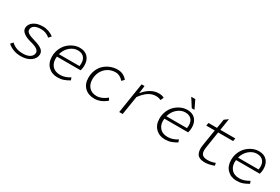

<svg xmlns="http://www.w3.org/2000/svg" viewBox="72 -1742 4053 2783"><g transform="rotate(30 2098.5 -350.5)"><path d="M313 13.2Q183.6 13.2 90.8 -66.9L126 -106.9Q163.6 -71.3 210 -53.2Q256.3 -35.2 324.2 -35.2Q398.4 -35.2 440.7 -65.4Q482.9 -95.7 482.9 -139.2Q482.9 -170.9 449.7 -195.6Q416.5 -220.2 332 -241.2Q256.3 -260.7 211.2 -294.7Q166 -328.6 166 -373Q166 -435.1 223.6 -478.5Q281.2 -522 383.8 -522Q432.1 -522 480.5 -504.4Q528.8 -486.8 562 -460L524.9 -418.9Q461.9 -475.1 376 -475.1Q342.3 -475.1 315.9 -469.2Q289.6 -463.4 273.2 -454.3Q256.8 -445.3 246.3 -432.4Q235.8 -419.4 231.9 -406.7Q228 -394 228 -379.9Q228 -350.1 263.7 -327.6Q299.3 -305.2 368.2 -286.1Q461.4 -260.3 502.7 -228.8Q543.9 -197.3 543.9 -150.9Q543.9 -83 480.5 -34.9Q417 13.2 313 13.2Z M927.7 13.2Q831.5 13.2 770.5 -47.6Q709.5 -108.4 709.5 -211.9Q709.5 -280.3 735.4 -339.6Q761.2 -398.9 802.7 -438.2Q844.2 -477.5 895.8 -499.8Q947.3 -522 999.5 -522Q1086.4 -522 1134.5 -470.2Q1182.6 -418.5 1182.6 -329.1Q1182.6 -283.2 1169.4 -244.1H772.5Q759.8 -152.3 806.6 -94.7Q853.5 -37.1 942.4 -37.1Q1023.9 -37.1 1105.5 -88.9L1120.6 -46.9Q1074.2 -19 1029.1 -2.9Q983.9 13.2 927.7 13.2ZM779.8 -289.1H1124.5Q1138.7 -378.4 1103 -426.8Q1067.4 -475.1 991.7 -475.1Q922.9 -475.1 862.5 -424.1Q802.2 -373 779.8 -289.1Z M1544.4 13.2Q1443.4 13.2 1381.8 -46.1Q1320.3 -105.5 1320.3 -209Q1320.3 -280.8 1346.2 -340.6Q1372.1 -400.4 1415.5 -439.7Q1459 -479 1515.1 -500.5Q1571.3 -522 1632.3 -522Q1731 -522 1793.5 -444.8L1756.3 -405.8Q1698.7 -473.1 1625 -473.1Q1557.1 -473.1 1501.5 -440.2Q1445.8 -407.2 1413.6 -348.6Q1381.3 -290 1381.3 -217.8Q1381.3 -134.8 1427.7 -85.4Q1474.1 -36.1 1555.2 -36.1Q1636.2 -36.1 1724.1 -106.9L1746.1 -68.8Q1650.4 13.2 1544.4 13.2Z M1956.1 0 2036.6 -509.8H2085.9L2069.8 -383.8H2072.8Q2123.5 -447.8 2187 -484.9Q2250.5 -522 2318.8 -522Q2377.4 -522 2410.6 -501L2387.7 -449.2Q2362.8 -460.4 2345.9 -464.1Q2329.1 -467.8 2300.8 -467.8Q2239.7 -467.8 2181.6 -431.2Q2123.5 -394.5 2064 -313L2013.7 0Z M2839.4 -573.2 2749.5 -713.9H2817.4L2885.3 -573.2ZM2726.6 13.2Q2630.4 13.2 2569.3 -47.6Q2508.3 -108.4 2508.3 -211.9Q2508.3 -280.3 2534.2 -339.6Q2560.1 -398.9 2601.6 -438.2Q2643.1 -477.5 2694.6 -499.8Q2746.1 -522 2798.3 -522Q2885.3 -522 2933.3 -470.2Q2981.4 -418.5 2981.4 -329.1Q2981.4 -283.2 2968.3 -244.1H2571.3Q2558.6 -152.3 2605.5 -94.7Q2652.3 -37.1 2741.2 -37.1Q2822.8 -37.1 2904.3 -88.9L2919.4 -46.9Q2873 -19 2827.9 -2.9Q2782.7 13.2 2726.6 13.2ZM2578.6 -289.1H2923.3Q2937.5 -378.4 2901.9 -426.8Q2866.2 -475.1 2790.5 -475.1Q2721.7 -475.1 2661.4 -424.1Q2601.1 -373 2578.6 -289.1Z M3391.1 13.2Q3341.8 13.2 3308.8 -1.7Q3275.9 -16.6 3260.7 -43.7Q3245.6 -70.8 3241.7 -108.4Q3237.8 -146 3246.1 -191.9L3289.1 -460.9H3147L3156.2 -509.8H3298.8L3323.2 -660.2L3385.3 -706.1L3355 -509.8H3605L3596.2 -460.9H3346.2L3304.2 -189.9Q3290.5 -112.8 3313.7 -75Q3336.9 -37.1 3410.2 -37.1Q3478 -37.1 3537.1 -62L3545.9 -19Q3462.4 13.2 3391.1 13.2Z M3925.8 13.2Q3829.6 13.2 3768.6 -47.6Q3707.5 -108.4 3707.5 -211.9Q3707.5 -280.3 3733.4 -339.6Q3759.3 -398.9 3800.8 -438.2Q3842.3 -477.5 3893.8 -499.8Q3945.3 -522 3997.6 -522Q4084.5 -522 4132.6 -470.2Q4180.7 -418.5 4180.7 -329.1Q4180.7 -283.2 4167.5 -244.1H3770.5Q3757.8 -152.3 3804.7 -94.7Q3851.6 -37.1 3940.4 -37.1Q4022 -37.1 4103.5 -88.9L4118.7 -46.9Q4072.3 -19 4027.1 -2.9Q3981.9 13.2 3925.8 13.2ZM3777.8 -289.1H4122.6Q4136.7 -378.4 4101.1 -426.8Q4065.4 -475.1 3989.7 -475.1Q3920.9 -475.1 3860.6 -424.1Q3800.3 -373 3777.8 -289.1Z"/></g></svg>

Font: Office Code Pro D Light Italic
Style: Regular
Weight: 300
Italic angle: -9°
Designer: Nathan Rutzky & Paul D. Hunt
Foundry: Adobe Systems Incorporated
Version: Version 1.004;PS 001.004;hotconv 1.0.70;makeotf.lib2.5.58329